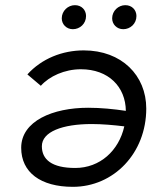

<svg xmlns="http://www.w3.org/2000/svg" viewBox="-20 -720 640 743"><path d="M304 -525C221 -525 141 -493 86 -432L138 -388C171 -425 230 -452 293 -452C400 -452 466 -384 467 -291C420 -298 370 -303 321 -303C185 -303 62 -252 62 -148C62 -53 137 3 262 3C420 3 546 -127 546 -300C546 -428 451 -525 304 -525ZM262 -607C289 -607 313 -628 313 -658C313 -681 296 -700 270 -700C243 -700 219 -678 219 -649C219 -626 237 -607 262 -607ZM457 -607C484 -607 508 -628 508 -658C508 -681 491 -700 465 -700C438 -700 414 -678 414 -649C414 -626 432 -607 457 -607ZM142 -154C142 -210 221 -240 335 -240C376 -240 420 -236 461 -231C440 -137 367 -70 271 -70C180 -70 142 -103 142 -154Z"/></svg>

Font: Fixel Display 20240404
Style: Italic
Weight: 400
Italic angle: -10°
Designer: AlfaBravo + MacPaw
Foundry: Kyrylo Tkachov, Marchela Mozhyna, Serhii Makarenko, Maria Weinstein, Zakhar Kryvoshyya
Version: Version 1.211;Glyphs 3.2 (3225)